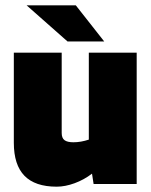

<svg xmlns="http://www.w3.org/2000/svg" viewBox="-20 -692 567 722"><path d="M193 10Q112 10 72 -31Q32 -72 32 -155V-494H212V-192Q212 -173 222.5 -165Q233 -157 256 -157Q270 -157 284.5 -159.5Q299 -162 314 -167V-494H494V0H332L326 -39Q296 -16 260.5 -3Q225 10 193 10ZM234 -536 80 -672H265L372 -536Z"/></svg>

Font: Blinker ExtraBold
Style: Regular
Weight: 800
Designer: Juergen Huber
Foundry: supertype
Version: Version 1.017;hotconv 1.0.117;makeotfexe 2.5.65602